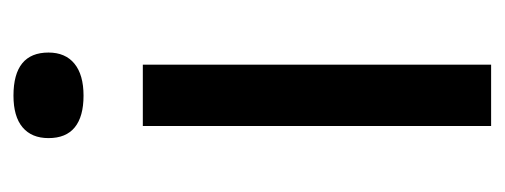

<svg xmlns="http://www.w3.org/2000/svg" viewBox="-252 -497 749 285"><g transform="rotate(-90 122.5 -354.5)"><path d="M78 0V-517H169V0ZM123 -605Q92 -605 76 -618Q60 -631 60 -657Q60 -682 76 -695.5Q92 -709 123 -709Q155 -709 171 -696Q187 -683 187 -657Q187 -632 170.5 -618.5Q154 -605 123 -605Z"/></g></svg>

Font: Bricolage Grotesque 20pt
Style: Regular
Weight: 400
Version: Version 1.001;gftools[0.9.33.dev8+g029e19f]